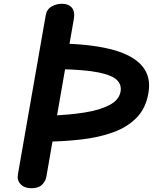

<svg xmlns="http://www.w3.org/2000/svg" viewBox="-20 -999 811 1019"><path d="M146.5 0Q110 0 89.8 -21Q69.5 -42 75 -73.5L222.5 -917Q228 -949.5 253.5 -964.2Q279 -979 309.5 -979Q343 -979 360.8 -959Q378.5 -939 372 -899L226 -61Q222.5 -38 203.5 -19Q184.5 0 146.5 0ZM320.5 -767.5Q477.5 -763 582.5 -733.8Q687.5 -704.5 735.2 -647.8Q783 -591 767.5 -503.5Q753.5 -423.5 704.5 -373.8Q655.5 -324 581 -297Q506.5 -270 415 -259.2Q323.5 -248.5 224.5 -247L250 -385.5Q347.5 -389 428.2 -401.8Q509 -414.5 560 -441Q611 -467.5 619.5 -511Q627 -548.5 600.2 -574.5Q573.5 -600.5 500.5 -615Q427.5 -629.5 295.5 -632Z"/></svg>

Font: Edu QLD Hand
Style: Regular
Weight: 400
Designer: Tina and Corey Anderson, Eben Sorkin
Foundry: Sorkin Type Co.
Version: Version 2.000